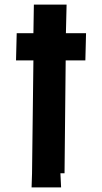

<svg xmlns="http://www.w3.org/2000/svg" viewBox="-20 -757 446 839"><path d="M268 -612H356L353 -493H267L262 0H244L247 62H118L120 0L126 -493H50L53 -612H126L128 -737H271Z"/></svg>

Font: Covid19
Style: Regular
Weight: 400
Designer: Peter Wiegel
Foundry: (c) CAT - Ing. Peter Wiegel.  for Rudolf Maass + Partner GmbH
Version: Version 001.000